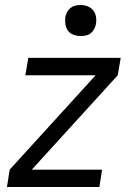

<svg xmlns="http://www.w3.org/2000/svg" viewBox="-20 -753 540 773"><path d="M8 0 19 -70 365 -450H82L94 -520H466L454 -450L108 -70H391L380 0ZM304 -608Q290 -608 276 -613Q262 -618 254 -629Q246 -640 243.5 -655Q241 -670 243 -685Q245 -695 250.5 -705Q256 -715 264.5 -721.5Q273 -728 283.5 -730.5Q294 -733 305 -733Q319 -733 333 -727.5Q347 -722 355.5 -711Q364 -700 366.5 -685Q369 -670 366 -655Q364 -645 358.5 -635Q353 -625 344.5 -618.5Q336 -612 325.5 -610Q315 -608 304 -608Z"/></svg>

Font: Iosevka
Style: Italic
Weight: 400
Italic angle: -9°
Monospace: yes
Designer: Belleve Invis
Foundry: Belleve Invis
Version: Version 32.5.0; ttfautohint (v1.8.4)